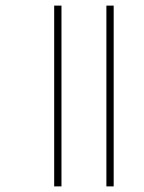

<svg xmlns="http://www.w3.org/2000/svg" viewBox="-20 -615 512 684"><path d="M359 49V-595H385V49ZM173 49V-595H199V49Z"/></svg>

Font: Noto Sans Tamil SemiCondensed Thin
Style: Regular
Weight: 100
Width: 4
Designer: Jelle Bosma - Monotype Design Team
Foundry: Monotype Imaging Inc.
Version: Version 2.004; ttfautohint (v1.8.4.7-5d5b)